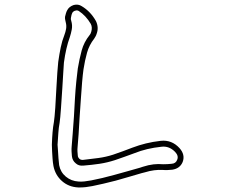

<svg xmlns="http://www.w3.org/2000/svg" viewBox="-20 -829 1040 844"><path d="M332 -5H324Q282 -7 252.5 -33Q223 -59 215 -99Q212 -116 211 -132Q210 -148 209 -164Q209 -171 208.5 -178Q208 -185 208 -192V-193Q209 -223 211 -247Q213 -271 217 -293Q220 -312 223 -356Q226 -400 228 -444Q230 -479 232 -510Q234 -541 236 -557Q241 -592 247 -621Q253 -650 263 -675Q268 -688 270.5 -702Q273 -716 269 -731Q268 -736 266.5 -742.5Q265 -749 266 -756Q268 -764 270 -771Q272 -778 276 -785Q284 -800 304 -807Q324 -812 339 -802Q378 -779 402 -736Q415 -708 405 -681Q403 -674 400 -669Q397 -664 394 -659Q372 -631 362.5 -597Q353 -563 347 -524Q344 -503 341 -468.5Q338 -434 335.5 -394Q333 -354 330 -314Q328 -274 325.5 -239Q323 -204 321 -182Q320 -173 320.5 -163.5Q321 -154 322 -145Q322 -138 329 -131Q334 -126 344 -126Q380 -130 413 -134.5Q446 -139 477 -149Q498 -156 519.5 -164Q541 -172 562 -180Q591 -191 621.5 -198.5Q652 -206 687 -210Q735 -215 769 -178Q795 -149 783 -117Q771 -88 737 -83Q727 -82 716.5 -81.5Q706 -81 695 -82Q677 -83 657.5 -80.5Q638 -78 615 -71L603 -68Q575 -60 546.5 -51.5Q518 -43 489 -35Q431 -20 386 -11Q356 -5 332 -5ZM233 -193Q234 -186 234 -179Q234 -172 235 -165Q236 -149 237 -133.5Q238 -118 240 -103Q246 -72 269.5 -52.5Q293 -33 325 -31Q337 -30 351 -31.5Q365 -33 381 -36Q428 -45 482 -60Q511 -68 539.5 -76Q568 -84 596 -92L608 -96Q633 -104 654.5 -106.5Q676 -109 697 -107Q707 -107 716 -107.5Q725 -108 734 -109Q753 -110 759 -127Q766 -144 750 -161Q724 -188 690 -184Q624 -177 572 -156Q550 -148 528 -140Q506 -132 485 -125Q451 -114 417.5 -109Q384 -104 346 -101Q326 -99 313 -111Q298 -123 296 -143Q295 -153 294.5 -164Q294 -175 295 -185Q297 -206 299.5 -241Q302 -276 305 -316Q307 -356 309.5 -396.5Q312 -437 315.5 -471.5Q319 -506 322 -528Q329 -570 339 -607Q349 -644 374 -675Q378 -679 381 -689Q387 -709 379 -724Q358 -760 326 -781Q318 -785 311 -782Q304 -781 298 -773Q294 -765 292 -752Q290 -745 293 -738Q299 -718 295.5 -699.5Q292 -681 287 -666Q270 -620 261 -554Q260 -539 258 -508Q256 -477 254 -442Q251 -396 248 -352.5Q245 -309 242 -289Q238 -268 236.5 -245Q235 -222 233 -193Z"/></svg>

Font: Shizuru
Style: Regular
Weight: 400
Version: Version 1.000